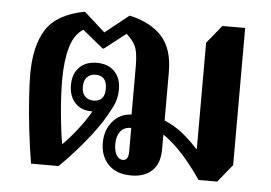

<svg xmlns="http://www.w3.org/2000/svg" viewBox="-45 -619 973 689"><g transform="rotate(5 441.5 -274.5)"><path d="M451 11Q397 11 368 -19Q339 -49 339 -97Q339 -143 365 -174Q391 -205 433 -207V-380Q433 -434 421.5 -455.5Q410 -477 390 -494L313 -434H309L234 -495Q201 -474 187.5 -425.5Q174 -377 174 -309Q174 -259 179.5 -196Q185 -133 194 -79Q217 -101 245 -136.5Q273 -172 292 -206H288Q251 -206 229 -230Q207 -254 207 -294Q207 -334 230 -357.5Q253 -381 293 -381Q334 -381 357 -357Q380 -333 380 -293Q380 -259 365.5 -230Q351 -201 332 -171Q302 -126 263.5 -81Q225 -36 188 0H89Q79 -59 72 -120.5Q65 -182 61.5 -234.5Q58 -287 58 -319Q58 -422 96 -481.5Q134 -541 234 -560L310 -492L395 -560Q472 -543 512.5 -498.5Q553 -454 553 -370V-196Q589 -181 618 -158Q647 -135 674 -105H677V-487L730 -552H812V-58L760 6H693Q674 -22 650 -52Q626 -82 600.5 -106.5Q575 -131 553 -145V-94Q553 -40 525 -14.5Q497 11 451 11ZM292 -245Q333 -245 333 -291Q333 -338 292 -338Q273 -338 261.5 -326Q250 -314 250 -291Q250 -269 261.5 -257Q273 -245 292 -245ZM416 -42Q436 -42 436 -73V-159Q410 -159 397 -142Q384 -125 384 -97Q384 -71 393 -56.5Q402 -42 416 -42Z"/></g></svg>

Font: Noto Serif Thai SemiCondensed
Style: Bold
Weight: 700
Width: 4
Designer: Monotype Design Team
Foundry: Monotype Imaging Inc.
Version: Version 2.002; ttfautohint (v1.8.4.7-5d5b)